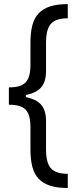

<svg xmlns="http://www.w3.org/2000/svg" viewBox="-20 -773 374 939"><path d="M23.4 -301.8V-345.7Q82 -345.2 105.2 -369.9Q128.4 -394.5 128.9 -452.1V-564.5Q128.9 -612.8 137.9 -648.2Q147 -683.6 168.2 -706.8Q189.5 -730 224.6 -741.5Q259.8 -752.9 311.5 -752.9V-683.6Q270.5 -683.6 247.3 -670.9Q224.1 -658.2 214.6 -631.8Q205.1 -605.5 205.1 -564.5V-423.8Q205.1 -396.5 197.5 -374Q189.9 -351.6 170.7 -335.4Q151.4 -319.3 115.7 -310.5Q80.1 -301.8 23.4 -301.8ZM311.5 146.5Q259.8 146.5 224.6 135Q189.5 123.5 168.2 100.3Q147 77.1 137.9 41.7Q128.9 6.3 128.9 -42V-154.3Q128.4 -212.4 105.2 -236.8Q82 -261.2 23.4 -260.7V-304.7Q80.1 -304.7 115.7 -295.9Q151.4 -287.1 170.7 -271Q189.9 -254.9 197.5 -232.4Q205.1 -210 205.1 -182.6V-42Q205.1 -1 214.6 25.4Q224.1 51.8 247.3 64.5Q270.5 77.1 311.5 77.1ZM23.4 -260.7V-345.7H106.4V-260.7Z"/></svg>

Font: Inter Display V
Style: Regular
Weight: 400
Designer: Rasmus Andersson
Foundry: rsms
Version: Version 3.015;git-src